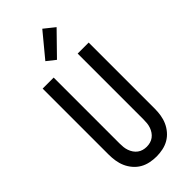

<svg xmlns="http://www.w3.org/2000/svg" viewBox="-305 -1041 1109 1109"><g transform="rotate(-45 250.0 -486.5)"><path d="M250 8Q224 8 197.5 2.5Q171 -3 148.5 -16Q126 -29 108.5 -49.5Q91 -70 80.5 -94Q70 -118 66 -144Q62 -170 62 -196V-735H152V-196Q152 -181 153.5 -166.5Q155 -152 160 -137.5Q165 -123 173.5 -110.5Q182 -98 194 -89Q206 -80 220.5 -76Q235 -72 250 -72Q265 -72 279.5 -76Q294 -80 306 -89Q318 -98 326.5 -110.5Q335 -123 340 -137.5Q345 -152 346.5 -166.5Q348 -181 348 -196V-735H438V-196Q438 -170 434 -144Q430 -118 419.5 -94Q409 -70 391.5 -49.5Q374 -29 351.5 -16Q329 -3 302.5 2.5Q276 8 250 8ZM238 -794 185 -836 305 -981 370 -929Z"/></g></svg>

Font: Iosevka SS18 Medium
Style: Regular
Weight: 500
Monospace: yes
Designer: Belleve Invis
Foundry: Belleve Invis
Version: Version 25.1.1; ttfautohint (v1.8.4)